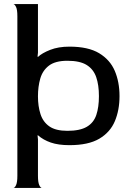

<svg xmlns="http://www.w3.org/2000/svg" viewBox="-20 -709 647 951"><path d="M46 222Q53 222 59.5 208Q66 194 66 162V-629Q66 -661 59.5 -674.5Q53 -688 46 -689H168V-448L166 -429L168 -427Q188 -446 228.5 -462Q269 -478 324 -478Q417 -478 471 -445.5Q525 -413 548.5 -358Q572 -303 572 -233Q572 -164 549 -109Q526 -54 472 -22Q418 10 324 10Q269 10 231.5 -3Q194 -16 168 -39L166 -38L168 -19V162Q168 194 174.5 208Q181 222 188 222ZM314 -61Q376 -61 410 -81Q444 -101 457 -139.5Q470 -178 470 -233Q470 -288 456.5 -327Q443 -366 409.5 -387Q376 -408 314 -408Q254 -408 222.5 -384Q191 -360 179.5 -320Q168 -280 168 -232Q168 -183 180.5 -144Q193 -105 224.5 -83Q256 -61 314 -61Z"/></svg>

Font: Red Rose
Style: Regular
Weight: 400
Designer: Jaikishan Patel
Version: Version 2.000; ttfautohint (v1.8.3)